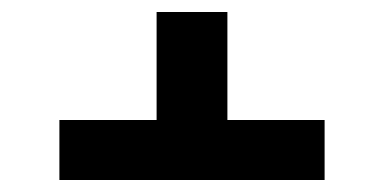

<svg xmlns="http://www.w3.org/2000/svg" viewBox="-20 -590 640 320"><path d="M79 -290V-390H241V-570H359V-390H521V-290Z"/></svg>

Font: Iosevka Extrabold Extended
Style: Regular
Weight: 800
Width: 7
Monospace: yes
Designer: Belleve Invis
Foundry: Belleve Invis
Version: Version 32.5.0; ttfautohint (v1.8.4)